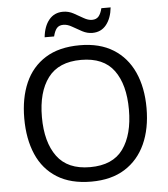

<svg xmlns="http://www.w3.org/2000/svg" viewBox="-60 -967 902 1031"><g transform="rotate(-5 390.5 -451.5)"><path d="M720 -358Q720 -247 682.5 -164.5Q645 -82 572 -36Q499 10 391 10Q280 10 206.5 -36Q133 -82 97 -165Q61 -248 61 -359Q61 -469 97 -551Q133 -633 206.5 -679Q280 -725 392 -725Q499 -725 572 -679.5Q645 -634 682.5 -551.5Q720 -469 720 -358ZM156 -358Q156 -223 213 -145.5Q270 -68 391 -68Q513 -68 569 -145.5Q625 -223 625 -358Q625 -493 569 -569.5Q513 -646 392 -646Q271 -646 213.5 -569.5Q156 -493 156 -358ZM208 -784Q214 -843 242.5 -877.5Q271 -912 318 -912Q348 -912 374.5 -897.5Q401 -883 425 -869Q449 -855 470 -855Q493 -855 505.5 -869.5Q518 -884 525 -913H575Q569 -855 541 -820Q513 -785 466 -785Q438 -785 411.5 -799Q385 -813 360.5 -827.5Q336 -842 314 -842Q290 -842 278 -827.5Q266 -813 259 -784Z"/></g></svg>

Font: Noto Sans Tifinagh SIL
Style: Regular
Weight: 400
Designer: JamraPatel
Foundry: JamraPatel LLC
Version: Version 2.006; ttfautohint (v1.8.4.7-5d5b)